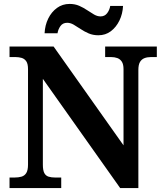

<svg xmlns="http://www.w3.org/2000/svg" viewBox="-20 -949 828 969"><path d="M28.1 0V-53H52.7Q72.8 -53 88.4 -57.4Q104 -61.9 112.7 -75.9Q121.4 -90 121.4 -118.1V-599.9Q121.4 -627 112.5 -639.8Q103.6 -652.6 89.2 -656.8Q74.7 -661 58 -661H28.1V-714H250.6L603.4 -215.5V-599.9Q603.4 -624.7 594.8 -637.8Q586.2 -650.8 572.3 -655.9Q558.4 -661 541.1 -661H510.7V-714H771.5V-661H741.1Q723.2 -661 708.8 -655.4Q694.5 -649.8 686.4 -636Q678.3 -622.1 678.3 -595.9V0H586.4L196.3 -551.1V-118.1Q196.3 -90 203.5 -75.9Q210.8 -61.9 225.1 -57.4Q239.5 -53 258.6 -53H289V0ZM476.3 -771Q449.3 -771 427.3 -780.5Q405.3 -790 386.8 -802.5Q368.3 -815 351.8 -824.5Q335.3 -834 319.3 -834Q296.8 -834 285.1 -817.5Q273.3 -801 270.3 -781H205Q207 -821.9 223.4 -855.3Q239.8 -888.8 267.6 -909Q295.3 -929.2 331.3 -929.2Q358.3 -929.2 379.8 -919.7Q401.3 -910.2 419.8 -897.7Q438.3 -885.2 454.8 -875.7Q471.3 -866.2 487.3 -866.2Q508.7 -866.2 521 -882.7Q533.3 -899.2 536.3 -919.2H601Q599 -878.7 582.6 -845.1Q566.1 -811.4 539.2 -791.2Q512.3 -771 476.3 -771Z"/></svg>

Font: Noto Serif Lao
Style: Regular
Weight: 400
Designer: Monotype Design Team
Foundry: Monotype Imaging Inc.
Version: Version 2.003